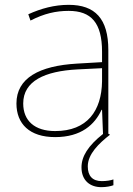

<svg xmlns="http://www.w3.org/2000/svg" viewBox="-20 -557 551 794"><path d="M343 131C343 80 389 36 435 0L428 -4V-350C428 -480 373 -537 264 -537C205 -537 150 -522 97 -498L106 -472C163 -501 211 -512 264 -512C357 -512 402 -463 402 -343V-300L299 -294C142 -285 48 -234 48 -129C48 -45 102 10 208 10C316 10 372 -42 400 -103H402L406 -3C344 46 317 90 317 135C317 190 353 217 399 217C420 217 438 213 449 209V185C438 189 420 192 401 192C362 192 343 170 343 131ZM301 -270 402 -275V-220C400 -99 341 -15 208 -15C123 -15 76 -58 76 -129C76 -222 165 -263 301 -270Z"/></svg>

Font: Noto Sans Lao UI Thin
Style: Regular
Weight: 100
Designer: Monotype Design Team
Foundry: Monotype Imaging Inc.
Version: Version 2.000